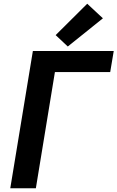

<svg xmlns="http://www.w3.org/2000/svg" viewBox="-20 -1008 629 1028"><path d="M35 0H172L274 -622H570L589 -735H156ZM343 -759 531 -910 447 -988 278 -820Z"/></svg>

Font: Iosevka Sparkle Extrabold
Style: Italic
Weight: 800
Italic angle: -9°
Designer: Belleve Invis
Foundry: Belleve Invis
Version: Version 4.5.0; ttfautohint (v1.8.3)